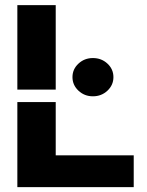

<svg xmlns="http://www.w3.org/2000/svg" viewBox="-20 -749 587 767"><path d="M49.3 -1.5V-341.3H202.6V-128.4H514.2V-1.5ZM49.3 -391.1V-728.5H202.6V-391.1ZM351.1 -364.3Q317.4 -364.3 293.5 -386.7Q269.5 -409.2 269.5 -440.9Q269.5 -472.7 293.5 -494.9Q317.4 -517.1 351.1 -517.1Q385.3 -517.1 409.2 -494.9Q433.1 -472.7 433.1 -440.9Q433.1 -409.2 409.2 -386.7Q385.3 -364.3 351.1 -364.3Z"/></svg>

Font: Inter Tight Stencil
Style: Bold
Weight: 700
Designer: Rasmus Andersson
Foundry: rsms
Version: Version 3.004;Glyphs 3.1.2 (3151)